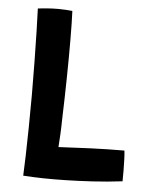

<svg xmlns="http://www.w3.org/2000/svg" viewBox="-49 -690 578 727"><g transform="rotate(5 240.0 -327.0)"><path d="M66 -8.5Q67.5 -36 68.8 -83.5Q70 -131 71 -190.8Q72 -250.5 72 -314.5Q72 -378 71 -440.2Q70 -502.5 68.8 -555.5Q67.5 -608.5 66 -644Q76.5 -645.5 98.8 -647.2Q121 -649 144 -649Q157.5 -649 174 -648Q190.5 -647 197 -646Q199 -603 199.2 -535.8Q199.5 -468.5 198.2 -391.2Q197 -314 194.5 -241Q194 -206 192.5 -176.2Q191 -146.5 189.5 -128Q243.5 -131 310 -133.8Q376.5 -136.5 439.5 -136.5Q441 -125.5 441.8 -104.5Q442.5 -83.5 442.8 -60.2Q443 -37 442.5 -20Q385 -13 330.5 -9.8Q276 -6.5 227 -5.5Q183.5 -4.5 143 -5.2Q102.5 -6 66 -8.5Z"/></g></svg>

Font: Grandstander Medium
Style: Regular
Weight: 500
Designer: Tyler Finck
Foundry: Etcetera Type Co
Version: Version 1.200; ttfautohint (v1.8.3)